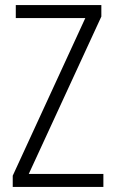

<svg xmlns="http://www.w3.org/2000/svg" viewBox="-20 -734 452 754"><path d="M386 0H30V-44L315 -663H42V-714H378V-669L93 -51H386Z"/></svg>

Font: Noto Sans Ethiopic Condensed Light
Style: Regular
Weight: 300
Width: 3
Designer: Monotype Design Team
Foundry: Monotype Imaging Inc.
Version: Version 2.102; ttfautohint (v1.8.4.7-5d5b)